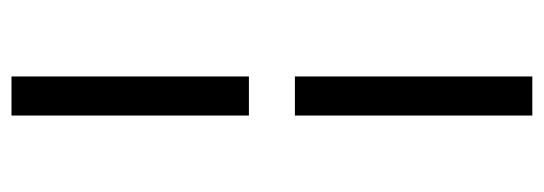

<svg xmlns="http://www.w3.org/2000/svg" viewBox="-326 -414 946 334"><g transform="rotate(-90 147.0 -247.0)"><path d="M181 -287H113V-700H181ZM113 206V-207H181V206Z"/></g></svg>

Font: Rosa Sans Light
Style: Regular
Weight: 300
Designer: Pentagram / MCKL
Foundry: Pentagram / MCKL
Version: Version 1.005;September 16, 2019;FontCreator 11.5.0.2425 64-